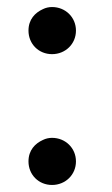

<svg xmlns="http://www.w3.org/2000/svg" viewBox="-20 -514 319 546"><path d="M196 -55C196 -93 166 -122 128 -122C119 -122 110 -120 102 -116C80 -106 61 -87 61 -55C61 -17 90 12 128 12C166 12 196 -17 196 -55ZM196 -427C196 -465 166 -494 128 -494C119 -494 110 -492 102 -488C80 -478 61 -459 61 -427C61 -389 90 -360 128 -360C166 -360 196 -389 196 -427Z"/></svg>

Font: Veleka
Style: Regular
Weight: 400
Designer: Stefan Peev, Context Ltd, 2016; SIL International, 1997-2014.
Foundry: Stefan Peev, Context Ltd, 2016
Version: Version 1.000